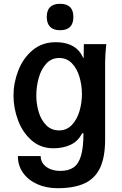

<svg xmlns="http://www.w3.org/2000/svg" viewBox="-20 -783 640 1010"><path d="M226 -694Q226 -763 296 -763Q366 -763 366 -694Q366 -624 296 -624Q261.5 -624 243.8 -641.8Q226 -659.5 226 -694ZM74 38H194Q194 62 208 79.8Q222 97.5 245.5 106.8Q269 116 297 116Q340 116 366.5 98Q393 80 406 36.8Q419 -6.5 419 -82H412Q391 -40 351.5 -21.5Q312 -3 261 -3Q193.5 -3 146 -44.8Q98.5 -86.5 74.8 -150.5Q51 -214.5 51 -280Q51 -346.5 76 -411.5Q101 -476.5 151.2 -518.8Q201.5 -561 273 -561Q365 -561 405 -502L410 -493Q410.5 -491.5 413.8 -485.8Q417 -480 418.5 -478Q420 -476 420 -478L421 -551H539Q533 -491 533 -457V-49Q533 43 506.8 99.2Q480.5 155.5 425.5 181.2Q370.5 207 283 207Q224 207 176.5 186Q129 165 101.5 126.5Q74 88 74 38ZM411 -288Q411 -334 398.2 -377.8Q385.5 -421.5 358.5 -449.8Q331.5 -478 292 -478Q250.5 -478 223.2 -448Q196 -418 183.5 -372.5Q171 -327 171 -280Q171 -236 183.5 -194Q196 -152 223 -124.5Q250 -97 291 -97Q330.5 -97 357.8 -125.5Q385 -154 398 -198Q411 -242 411 -288Z"/></svg>

Font: JuliaMono Latin
Style: Bold
Weight: 700
Monospace: yes
Designer: cormullion
Foundry: corm
Version: Version 0.038; ttfautohint (v1.8)